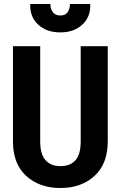

<svg xmlns="http://www.w3.org/2000/svg" viewBox="-20 -946 614 977"><path d="M528.3 -710.9Q528.3 -589.8 528.3 -226.6Q528.3 -113.3 461.9 -51.8Q394.5 10.7 287.1 10.7Q179.7 10.7 112.3 -51.8Q45.9 -113.3 45.9 -226.6Q45.9 -332 45.9 -541Q45.9 -583 45.9 -710.9Q81.1 -710.9 184.6 -710.9Q184.6 -589.8 184.6 -226.6Q184.6 -162.1 210.9 -131.8Q238.3 -100.6 287.1 -100.6Q336.9 -100.6 363.3 -129.9Q390.6 -159.2 390.6 -226.6Q390.6 -388.7 390.6 -710.9Q424.8 -710.9 528.3 -710.9ZM437.5 -925.8Q438.5 -925.8 438.5 -922.9Q439.5 -920.9 439.5 -918Q439.5 -858.4 399.4 -821.3Q357.4 -781.2 287.1 -781.2Q215.8 -781.2 173.8 -821.3Q133.8 -858.4 133.8 -917Q133.8 -919.9 133.8 -922.9Q134.8 -923.8 135.7 -925.8Q160.2 -925.8 236.3 -925.8Q236.3 -900.4 249 -883.8Q261.7 -867.2 287.1 -867.2Q312.5 -867.2 324.2 -883.8Q335.9 -900.4 335.9 -925.8Q370.1 -925.8 437.5 -925.8Z"/></svg>

Font: Noto Sans Hebrew DECATHLON 
Style: Bold
Weight: 400
Designer: Monotype Design Team
Version: Version 2.000;GOOG;noto-fonts:20170220:a8a215d2e889